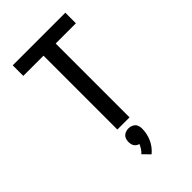

<svg xmlns="http://www.w3.org/2000/svg" viewBox="-291 -830 1182 1182"><g transform="rotate(-45 300.0 -239.0)"><path d="M247 0V-643H71V-735H529V-643H353V0ZM288 257 244 212Q256 201 265 187.5Q274 174 280 159Q271 157 263 151.5Q255 146 250 138.5Q245 131 243 121.5Q241 112 241 103Q241 91 244.5 79Q248 67 256.5 59Q265 51 276.5 47Q288 43 300 43Q312 43 323.5 47Q335 51 343.5 59Q352 67 355.5 79Q359 91 359 103Q359 125 354.5 146.5Q350 168 341 188Q332 208 318.5 225.5Q305 243 288 257Z"/></g></svg>

Font: Zed Mono Semibold Extended
Style: Regular
Weight: 600
Width: 7
Monospace: yes
Designer: Belleve Invis
Foundry: Belleve Invis
Version: Version 1.0.0; ttfautohint (v1.8.4)